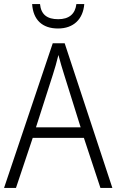

<svg xmlns="http://www.w3.org/2000/svg" viewBox="-20 -930 577 950"><path d="M397 -910H358C352 -860 321 -835 268 -835C213 -835 183 -858 178 -910H139C144 -832 189 -789 267 -789C344 -789 391 -835 397 -910ZM477 0H536L300 -716H241L0 0H59L142 -248H395ZM297 -562 379 -300H158L242 -562C251 -590 261 -624 269 -658C277 -627 289 -587 297 -562Z"/></svg>

Font: Noto Sans Gujarati UI SemiCondensed Light
Style: Regular
Weight: 300
Width: 4
Designer: Jelle Bosma - Monotype Design Team, Universal Thirst
Foundry: Monotype Imaging Inc.
Version: Version 2.106